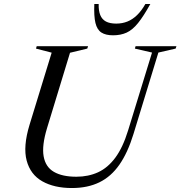

<svg xmlns="http://www.w3.org/2000/svg" viewBox="-20 -938 910 968"><path d="M217 -291.5Q190.5 -204 200 -150Q209.5 -96 251.8 -71.5Q294 -47 365 -47Q425.5 -47 474.5 -69.5Q523.5 -92 561.5 -143.2Q599.5 -194.5 626 -281L746.5 -673L660 -693L663.5 -705H869.5L865.5 -693L778.5 -673L653 -262.5Q624 -168 582 -107.8Q540 -47.5 481 -18.8Q422 10 342.5 10Q253.5 10 193.5 -23.8Q133.5 -57.5 114.5 -128.2Q95.5 -199 129 -309L240.5 -672.5L161.5 -693L165 -705H424L420 -693L333 -672ZM566 -819Q596.5 -819 622.5 -829.5Q648.5 -840 671 -861.8Q693.5 -883.5 713 -918H738Q704 -856.5 676 -821.8Q648 -787 618.2 -773.5Q588.5 -760 550 -760Q513 -760 491.2 -774Q469.5 -788 461.2 -822.2Q453 -856.5 455.5 -918H477.5Q476.5 -884 485.5 -862Q494.5 -840 514.2 -829.5Q534 -819 566 -819Z"/></svg>

Font: Newsreader 60pt
Style: Italic
Weight: 400
Italic angle: -17°
Designer: Hugues Gentile
Foundry: Production Type
Version: Version 1.003